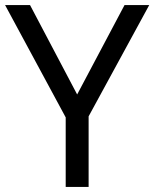

<svg xmlns="http://www.w3.org/2000/svg" viewBox="-20 -734 606 754"><path d="M283 -363 469 -714H566L328 -277V0H238V-273L0 -714H98Z"/></svg>

Font: kannada115
Style: Book
Weight: 400
Designer: Jelle Bosma - Monotype Design Team
Foundry: Monotype Imaging Inc.
Version: Version 2.003